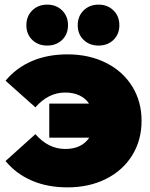

<svg xmlns="http://www.w3.org/2000/svg" viewBox="-20 -796 650 830"><path d="M592 -274Q592 -190 551.5 -124.5Q511 -59 438 -22.5Q365 14 272 14Q185 14 117 -15.5Q49 -45 4 -100L133 -216Q189 -152 262 -152Q333 -152 366 -201H193V-348H365Q350 -371 323.5 -383.5Q297 -396 262 -396Q189 -396 133 -332L4 -447Q49 -502 117 -531.5Q185 -561 272 -561Q365 -561 438 -524.5Q511 -488 551.5 -422.5Q592 -357 592 -274ZM94 -687Q94 -726 119.5 -751Q145 -776 184 -776Q223 -776 248.5 -751Q274 -726 274 -687Q274 -648 248.5 -623.5Q223 -599 184 -599Q145 -599 119.5 -623.5Q94 -648 94 -687ZM316 -687Q316 -726 341.5 -751Q367 -776 406 -776Q445 -776 470.5 -751Q496 -726 496 -687Q496 -648 470.5 -623.5Q445 -599 406 -599Q367 -599 341.5 -623.5Q316 -648 316 -687Z"/></svg>

Font: CMG Sans Black
Style: Regular
Weight: 900
Designer: Julieta Ulanovsky
Foundry: Julieta Ulanovsky
Version: Version 7.200